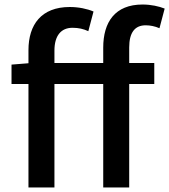

<svg xmlns="http://www.w3.org/2000/svg" viewBox="-20 -830 749 850"><path d="M31 -458H106V0H221V-458H437V0H552V-458H663V-551H552V-620C552 -686 577 -718 625 -718C644 -718 666 -714 686 -705L709 -792C684 -802 649 -810 611 -810C489 -810 437 -732 437 -619V-551H221V-606C221 -673 251 -707 301 -707C328 -707 349 -702 371 -692L394 -779C366 -791 328 -799 289 -799C163 -799 106 -721 106 -608V-550L31 -544Z"/></svg>

Font: Noto Sans JP Medium
Style: Regular
Weight: 500
Designer: Ryoko NISHIZUKA 西塚涼子 (kana, bopomofo & ideographs); Paul D. Hunt (Latin, Greek & Cyrillic); Sandoll Communications 산돌커뮤니
Foundry: Adobe
Version: Version 2.004;hotconv 1.0.118;makeotfexe 2.5.65603